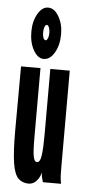

<svg xmlns="http://www.w3.org/2000/svg" viewBox="-53 -755 356 797"><g transform="rotate(5 125.0 -356.5)"><path d="M97 11Q72 11 55 -5Q38 -21 30.5 -67Q23 -113 23 -202L24 -471H105V-182Q105 -122 109.5 -101.5Q114 -81 124 -81Q138 -81 142 -112Q146 -143 146 -195V-471H227V-71Q227 -53 227.5 -35.5Q228 -18 232 0H156Q155 -7 152 -15Q149 -23 149 -40Q143 -18 129.5 -3.5Q116 11 97 11ZM115 -510Q90 -510 72 -541.5Q54 -573 54 -618Q54 -662 72 -693Q90 -724 115 -724Q141 -724 159.5 -692.5Q178 -661 178 -619Q178 -573 159.5 -541.5Q141 -510 115 -510ZM116 -588Q121 -588 125 -597Q129 -606 129 -620Q129 -633 125 -642.5Q121 -652 116 -652Q110 -652 106.5 -642.5Q103 -633 103 -620Q103 -606 106.5 -597Q110 -588 116 -588Z"/></g></svg>

Font: Inconsolata UltraCondensed Black
Style: Regular
Weight: 900
Width: 1
Monospace: yes
Designer: Raph Levien, Cyreal, Brenton Simpson
Foundry: Raph Levien, Cyreal, Google
Version: Version 3.001; ttfautohint (v1.8.2.53-6de2)